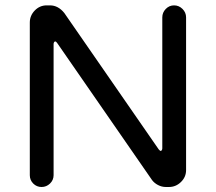

<svg xmlns="http://www.w3.org/2000/svg" viewBox="-20 -708 824 733"><path d="M93.8 -39.1V-622.1Q93.8 -648.4 112.8 -668Q131.8 -687.5 158.2 -687.5H170.9Q202.1 -687.5 225.6 -658.2L585.9 -137.7Q590.8 -131.8 593.8 -131.8Q595.7 -131.8 597.7 -134.8Q599.6 -137.7 599.6 -141.6V-641.6Q599.6 -660.2 612.8 -673.8Q626 -687.5 644.5 -687.5Q663.1 -687.5 676.8 -673.8Q690.4 -660.2 690.4 -641.6V-58.6Q690.4 -32.2 670.9 -13.2Q651.4 5.9 625 5.9H613.3Q597.7 5.9 583.5 -1.5Q569.3 -8.8 560.5 -20.5L198.2 -543.9Q194.3 -549.8 190.4 -549.8Q188.5 -549.8 186.5 -546.9Q184.6 -543.9 184.6 -540V-39.1Q184.6 -20.5 170.9 -7.3Q157.2 5.9 138.7 5.9Q120.1 5.9 106.9 -7.3Q93.8 -20.5 93.8 -39.1Z"/></svg>

Font: jf-openhuninn-2.1
Style: Regular
Weight: 400
Designer: [Kosugi Maru]
Designed by MOTOYA      

[Varela Round]
Joe Prince (Latin component); Avraham Cornfeld (Hebrew component)
Foundry: justfont Co., Ltd.
Version: 2.1